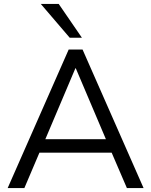

<svg xmlns="http://www.w3.org/2000/svg" viewBox="-20 -957 769 977"><path d="M19 0 329.5 -705H400.1L710.6 0H625.7L539.1 -201.2L578.8 -180H149.3L189.6 -201.2L104 0ZM363.6 -609.5 202.9 -230.3 179 -248.6H549.1L526.7 -230.3L365.6 -609.5ZM334.8 -765 187.6 -936.9H278.8L396.8 -765Z"/></svg>

Font: Nunito Sans 12pt ExtraLight
Style: Regular
Weight: 200
Designer: Vernon Adams
Foundry: Vernon Adams
Version: Version 3.101;gftools[0.9.27]